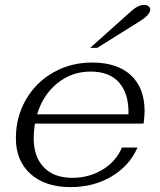

<svg xmlns="http://www.w3.org/2000/svg" viewBox="-20 -756 655 786"><path d="M572 -300Q572 -286 568 -250H123Q118 -218 118 -190Q118 -114 159.5 -71Q201 -28 276 -28Q345 -28 400.5 -62Q456 -96 479 -152H543Q510 -77 436.5 -33.5Q363 10 269 10Q165 10 105 -44Q45 -98 45 -190Q45 -277 86 -348Q127 -419 198.5 -459.5Q270 -500 357 -500Q460 -500 516 -448Q572 -396 572 -300ZM506 -288Q508 -371 468.5 -417Q429 -463 351 -463Q274 -463 215 -415.5Q156 -368 132 -288ZM519 -712Q546 -736 570 -736Q581 -736 588 -730.5Q595 -725 595 -717Q595 -695 549 -667L378 -560H349Z"/></svg>

Font: Fahkwang Light
Style: Italic
Weight: 300
Italic angle: -10°
Version: Version 1.000; ttfautohint (v1.6)